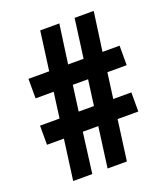

<svg xmlns="http://www.w3.org/2000/svg" viewBox="-132 -806 777 897"><g transform="rotate(-20 256.0 -357.0)"><path d="M401 -423H497V-520H412L439 -714H344L318 -520H241L268 -714H173L147 -520H44V-423H134L117 -296H20V-201H104L77 0H172L198 -201H275L248 0H344L371 -201H474V-296H384ZM212 -296 229 -423H305L288 -296Z"/></g></svg>

Font: Noto Sans Lao Looped ExtraCondensed
Style: Bold
Weight: 700
Width: 2
Designer: Mark Frömberg, Ben Mitchell
Foundry: The Fontpad Ltd
Version: Version 1.002